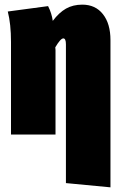

<svg xmlns="http://www.w3.org/2000/svg" viewBox="-20 -574 515 819"><path d="M331.1 -554.2Q387.2 -554.2 419.2 -513.4Q451.2 -472.7 451.2 -402.8V225.1L261.2 207V-384.8Q261.2 -410.2 250 -410.2Q238.3 -410.2 215.8 -372.1L216.8 -360.8V0H26.9V-395Q26.9 -471.7 13.2 -524.9L185.1 -547.9Q200.7 -517.1 205.1 -484.9Q231.9 -520.5 261.7 -537.4Q291.5 -554.2 331.1 -554.2Z"/></svg>

Font: Fira Sans Compressed Heavy
Style: Regular
Weight: 900
Width: 1
Designer: Carrois Corporate & Edenspiekermann AG
Foundry: Carrois Corporate GbR & Edenspiekermann AG
Version: Version 4.203;PS 004.203;hotconv 1.0.88;makeotf.lib2.5.64775